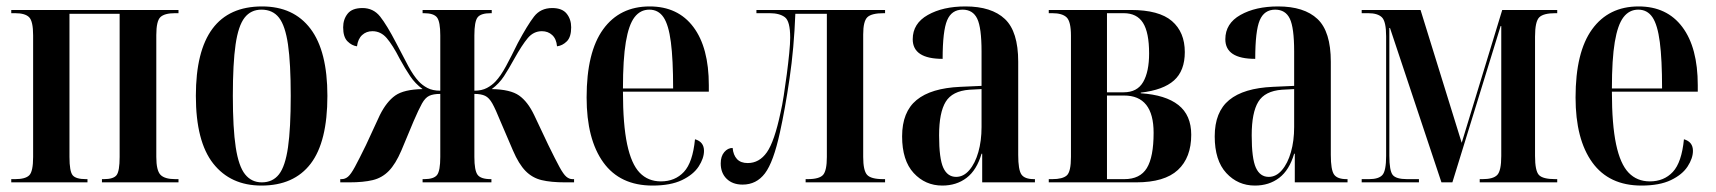

<svg xmlns="http://www.w3.org/2000/svg" viewBox="-20 -567 5335 597"><path d="M15 0V-10H27Q59 -10 71 -22Q83 -34 83 -79V-457Q83 -501 70.5 -513.5Q58 -526 27 -526H15V-536H535V-526H524Q492 -526 479 -514Q466 -502 466 -458V-79Q466 -37 479 -23.5Q492 -10 525 -10H535V0H297V-10H303Q333 -10 342.5 -22.5Q352 -35 352 -79V-524H196V-79Q196 -34 206 -22Q216 -10 247 -10H252V0Z M793 10Q697 10 643 -58.5Q589 -127 589 -269Q589 -547 795 -547Q893 -547 945.5 -477.5Q998 -408 998 -269Q998 -126 946 -58Q894 10 793 10ZM794 0Q828 0 847.5 -25Q867 -50 875.5 -109Q884 -168 884 -269Q884 -370 875.5 -428.5Q867 -487 847.5 -512Q828 -537 793 -537Q760 -537 740.5 -512Q721 -487 712.5 -428.5Q704 -370 704 -269Q704 -168 713 -109Q722 -50 742 -25Q762 0 794 0Z M1038 0V-10H1042Q1053 -10 1062 -17.5Q1071 -25 1083.5 -48Q1096 -71 1118 -116L1161 -209Q1182 -251 1209 -270Q1236 -289 1294 -290Q1271 -307 1255.5 -330Q1240 -353 1223 -384Q1201 -427 1182.5 -448.5Q1164 -470 1138 -470Q1119 -470 1106 -458Q1093 -446 1090 -423Q1074 -425 1060.5 -438.5Q1047 -452 1047 -482Q1047 -507 1061 -524.5Q1075 -542 1107 -542Q1141 -542 1162 -515.5Q1183 -489 1212 -433Q1233 -392 1249.5 -361.5Q1266 -331 1282 -314Q1293 -302 1309 -293.5Q1325 -285 1349 -285V-457Q1349 -499 1339 -512.5Q1329 -526 1298 -526H1294V-536H1509V-526H1506Q1475 -526 1465 -513Q1455 -500 1455 -457V-285Q1478 -285 1494 -293.5Q1510 -302 1521 -314Q1537 -331 1553.5 -361.5Q1570 -392 1590 -433Q1620 -489 1640.5 -515.5Q1661 -542 1697 -542Q1728 -542 1742 -524.5Q1756 -507 1756 -482Q1756 -452 1742.5 -438.5Q1729 -425 1712 -423Q1710 -446 1697 -458Q1684 -470 1665 -470Q1639 -470 1621 -448.5Q1603 -427 1579 -384Q1562 -353 1547 -330Q1532 -307 1509 -290Q1567 -289 1594 -270Q1621 -251 1641 -209L1685 -116Q1707 -71 1719.5 -48Q1732 -25 1741 -17.5Q1750 -10 1760 -10H1765V0H1737Q1693 0 1664 -7Q1635 -14 1614 -35.5Q1593 -57 1575 -99L1536 -190Q1521 -227 1511 -245Q1501 -263 1488.5 -269Q1476 -275 1455 -275V-79Q1455 -37 1465 -23.5Q1475 -10 1506 -10H1508V0H1294V-10H1299Q1329 -10 1339 -23Q1349 -36 1349 -79V-275Q1327 -275 1314.5 -269Q1302 -263 1292 -245Q1282 -227 1266 -190L1228 -99Q1210 -57 1189 -35.5Q1168 -14 1139 -7Q1110 0 1066 0Z M2009 10Q1908 10 1856 -62Q1804 -134 1804 -264Q1804 -405 1855.5 -476Q1907 -547 2000 -547Q2088 -547 2136 -483Q2184 -419 2184 -302V-282H1917Q1917 -180 1930 -118.5Q1943 -57 1969 -30Q1995 -3 2035 -3Q2079 -3 2106.5 -32.5Q2134 -62 2141 -134Q2169 -126 2169 -98Q2169 -75 2152.5 -49.5Q2136 -24 2100.5 -7Q2065 10 2009 10ZM2073 -292Q2073 -382 2066 -436Q2059 -490 2043 -513.5Q2027 -537 1999 -537Q1971 -537 1953 -513.5Q1935 -490 1926 -436.5Q1917 -383 1917 -292Z M2289 7Q2258 7 2239.5 -11Q2221 -29 2221 -59Q2221 -81 2232 -94Q2243 -107 2258 -107Q2260 -85 2271.5 -72.5Q2283 -60 2305 -60Q2341 -60 2364.5 -93.5Q2388 -127 2407 -217Q2412 -238 2417 -270Q2422 -302 2426.5 -336.5Q2431 -371 2434 -401.5Q2437 -432 2437 -450Q2437 -501 2420.5 -513.5Q2404 -526 2373 -526H2332V-536H2732V-526H2728Q2690 -526 2677 -513.5Q2664 -501 2664 -460V-79Q2664 -37 2676 -23.5Q2688 -10 2726 -10H2732V0H2485V-10H2491Q2528 -10 2539.5 -23.5Q2551 -37 2551 -79V-524H2453Q2449 -418 2435 -322.5Q2421 -227 2405 -155Q2385 -63 2358.5 -28Q2332 7 2289 7Z M2910 10Q2857 10 2821 -29Q2785 -68 2785 -143Q2785 -219 2830 -256Q2875 -293 2966 -297L3032 -300V-407Q3032 -481 3018.5 -509Q3005 -537 2973 -537Q2939 -537 2925 -504Q2911 -471 2911 -384Q2818 -384 2818 -445Q2818 -494 2865 -520.5Q2912 -547 2982 -547Q3063 -547 3104.5 -508Q3146 -469 3146 -375V-85Q3146 -39 3156 -24.5Q3166 -10 3195 -10H3198V0H3034V-89H3032Q3017 -38 2985.5 -14Q2954 10 2910 10ZM2953 -17Q2976 -17 2994 -38Q3012 -59 3022 -94Q3032 -129 3032 -172V-290L2994 -288Q2941 -284 2920.5 -250.5Q2900 -217 2900 -146Q2900 -74 2913 -45.5Q2926 -17 2953 -17Z M3241 0V-10H3252Q3284 -10 3297 -21.5Q3310 -33 3310 -79V-456Q3310 -500 3296.5 -513Q3283 -526 3252 -526H3241V-536H3496Q3584 -536 3624 -501.5Q3664 -467 3664 -405Q3664 -347 3630.5 -317Q3597 -287 3527 -279V-277Q3604 -272 3644 -240.5Q3684 -209 3684 -148Q3684 -77 3642.5 -38.5Q3601 0 3513 0ZM3474 -280Q3516 -280 3534.5 -312Q3553 -344 3553 -401Q3553 -466 3534 -496Q3515 -526 3474 -526H3422V-280ZM3476 -10Q3525 -10 3546 -44.5Q3567 -79 3567 -154Q3567 -270 3475 -270H3422V-10Z M3882 10Q3829 10 3793 -29Q3757 -68 3757 -143Q3757 -219 3802 -256Q3847 -293 3938 -297L4004 -300V-407Q4004 -481 3990.5 -509Q3977 -537 3945 -537Q3911 -537 3897 -504Q3883 -471 3883 -384Q3790 -384 3790 -445Q3790 -494 3837 -520.5Q3884 -547 3954 -547Q4035 -547 4076.5 -508Q4118 -469 4118 -375V-85Q4118 -39 4128 -24.5Q4138 -10 4167 -10H4170V0H4006V-89H4004Q3989 -38 3957.5 -14Q3926 10 3882 10ZM3925 -17Q3948 -17 3966 -38Q3984 -59 3994 -94Q4004 -129 4004 -172V-290L3966 -288Q3913 -284 3892.5 -250.5Q3872 -217 3872 -146Q3872 -74 3885 -45.5Q3898 -17 3925 -17Z M4214 0V-10H4237Q4267 -10 4278.5 -23Q4290 -36 4290 -82V-454Q4290 -500 4277 -513Q4264 -526 4234 -526H4214V-536H4397L4525 -123L4651 -536H4822V-526H4816Q4779 -526 4766 -513Q4753 -500 4753 -453V-82Q4753 -36 4765 -23Q4777 -10 4816 -10H4822V0H4581V-10H4590Q4623 -10 4635.5 -23Q4648 -36 4648 -82V-486H4646L4496 0H4462L4302 -480H4300V-83Q4300 -36 4310.5 -23Q4321 -10 4355 -10H4392V0Z M5084 10Q4983 10 4931 -62Q4879 -134 4879 -264Q4879 -405 4930.5 -476Q4982 -547 5075 -547Q5163 -547 5211 -483Q5259 -419 5259 -302V-282H4992Q4992 -180 5005 -118.5Q5018 -57 5044 -30Q5070 -3 5110 -3Q5154 -3 5181.5 -32.5Q5209 -62 5216 -134Q5244 -126 5244 -98Q5244 -75 5227.5 -49.5Q5211 -24 5175.5 -7Q5140 10 5084 10ZM5148 -292Q5148 -382 5141 -436Q5134 -490 5118 -513.5Q5102 -537 5074 -537Q5046 -537 5028 -513.5Q5010 -490 5001 -436.5Q4992 -383 4992 -292Z"/></svg>

Font: Noto Serif Display ExtraCondensed SemiBold
Style: Regular
Weight: 600
Width: 2
Designer: Monotype Design Team
Foundry: Monotype Imaging Inc.
Version: Version 2.009